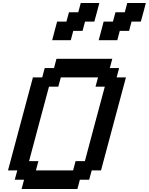

<svg xmlns="http://www.w3.org/2000/svg" viewBox="-20 -1270 1000 1290"><path d="M125 0H500L516.6 -62.5H579.1L596.2 -125H658.7Q686.5 -229.5 742.4 -437.7Q798.3 -646 826.2 -750H763.7L780.3 -812.5H717.8L734.4 -875H359.4L342.8 -812.5H280.3L263.7 -750H201.2Q173.3 -646 117.4 -437.5Q61.5 -229 33.7 -125H96.2L79.1 -62.5H141.6ZM471.2 -125H221.2L237.8 -187.5H175.3Q197.3 -270.5 241.9 -437.3Q286.6 -604 309.1 -687.5H371.6L388.7 -750H638.7L621.6 -687.5H684.1Q661.6 -604 616.9 -437.3Q572.3 -270.5 550.3 -187.5H487.8ZM643.1 -1000H768.1L784.7 -1062.5H847.2L863.8 -1125H926.3Q932.1 -1146 943.4 -1187.5Q954.6 -1229 960 -1250H835L818.4 -1187.5H755.9L738.8 -1125H676.3Q670.9 -1104 659.9 -1062.3Q648.9 -1020.5 643.1 -1000ZM330.6 -1000H455.6L472.2 -1062.5H534.7L551.3 -1125H613.8Q619.6 -1146 630.9 -1187.5Q642.1 -1229 647.5 -1250H522.5L505.9 -1187.5H443.4L426.3 -1125H363.8Q357.9 -1104 346.9 -1062.3Q335.9 -1020.5 330.6 -1000Z"/></svg>

Font: Faithful 32x
Style: Oblique
Weight: 400
Foundry: Faithful Resource Pack
Version: Version 1.0; January 27, 2023